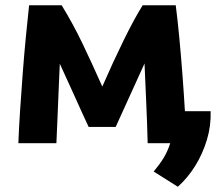

<svg xmlns="http://www.w3.org/2000/svg" viewBox="-20 -546 834 732"><path d="M658 166 566 108Q590 79 604.5 55Q619 31 629 0H543Q541 -78 537.5 -155Q534 -232 531 -304Q503 -243 476 -183Q449 -123 421 -62H318Q290 -122 263 -182.5Q236 -243 208 -303Q206 -257 203.5 -200.5Q201 -144 199 -90.5Q197 -37 195 0H50Q52 -55 56.5 -123.5Q61 -192 66.5 -264.5Q72 -337 78.5 -404.5Q85 -472 91 -526H215Q258 -456 294 -381Q330 -306 370 -216Q412 -312 452 -393.5Q492 -475 524 -526H650Q657 -472 663.5 -403.5Q670 -335 675.5 -262.5Q681 -190 685 -122H783Q785 -67 769 -13.5Q753 40 724.5 86Q696 132 658 166Z"/></svg>

Font: Ubuntu Sans ExtraBold
Style: Regular
Weight: 800
Designer: Dalton Maag Ltd
Foundry: Dalton Maag Ltd
Version: Version 1.006; ttfautohint (v1.8.4.7-5d5b)